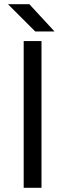

<svg xmlns="http://www.w3.org/2000/svg" viewBox="-20 -896 311 916"><path d="M93 0V-700H178V0ZM148 -746 18 -876H120L240 -746Z"/></svg>

Font: Figtree
Style: Regular
Weight: 400
Designer: Erik Kennedy
Foundry: Erik Kennedy
Version: Version 2.002